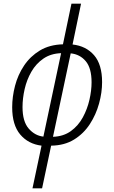

<svg xmlns="http://www.w3.org/2000/svg" viewBox="-20 -780 616 1040"><path d="M205 9Q133 0 89.5 -51.5Q46 -103 46 -199Q46 -256 61.5 -315.5Q77 -375 110.5 -425Q144 -475 196 -506.5Q248 -538 321 -540L367 -760H419L373 -539Q446 -531 489.5 -481Q533 -431 533 -335Q533 -279 516.5 -219Q500 -159 466.5 -107.5Q433 -56 381 -24Q329 8 257 9L208 240H156ZM311 -492Q255 -490 215 -462.5Q175 -435 150 -391.5Q125 -348 113.5 -297.5Q102 -247 102 -200Q102 -122 135.5 -83.5Q169 -45 215 -40ZM267 -39Q324 -41 364 -70Q404 -99 428.5 -144Q453 -189 464.5 -239.5Q476 -290 476 -334Q476 -411 444.5 -448.5Q413 -486 363 -491Z"/></svg>

Font: Noto Sans SemiCondensed Light
Style: Italic
Weight: 300
Width: 4
Italic angle: -12°
Designer: Monotype Design Team
Foundry: Monotype Imaging Inc.
Version: Version 2.013; ttfautohint (v1.8.4.7-5d5b)